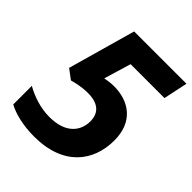

<svg xmlns="http://www.w3.org/2000/svg" viewBox="-204 -831 958 958"><g transform="rotate(45 275.5 -352.0)"><path d="M199 10C406 10 497 -112 497 -260C497 -390 412 -450 304 -450C279 -450 258 -446 242 -443L285 -586H524L551 -714H182L81 -356L132 -318C156 -325 196 -334 236 -334C319 -334 345 -292 345 -242C345 -180 305 -113 185 -113C121 -113 61 -134 13 -161V-30C54 -7 122 10 199 10Z"/></g></svg>

Font: Noto Sans
Style: Bold Italic
Weight: 700
Italic angle: -12°
Designer: Monotype Design Team
Foundry: Monotype Imaging Inc.
Version: Version 2.013